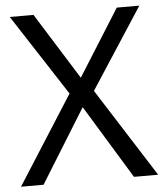

<svg xmlns="http://www.w3.org/2000/svg" viewBox="-52 -853 689 806"><g transform="rotate(-5 293.0 -450.0)"><path d="M582 -93H480L291 -403L99 -93H4L241 -465L19 -807H119L294 -527L470 -807H565L344 -467Z"/></g></svg>

Font: Noto Sans Telugu UI
Style: Regular
Weight: 400
Designer: Jelle Bosma - Monotype Design Team
Foundry: Monotype Imaging Inc.
Version: Version 2.005; ttfautohint (v1.8.4.7-5d5b)